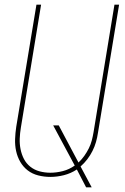

<svg xmlns="http://www.w3.org/2000/svg" viewBox="-20 -755 540 827"><path d="M375 52H351L311 -25Q285 -8 255.5 -0.5Q226 7 197 7Q170 7 144.5 0.5Q119 -6 99.5 -21Q80 -36 67.5 -57.5Q55 -79 49.5 -104Q44 -129 45 -156Q46 -183 50 -209L137 -735H157L70 -206Q66 -182 65 -158.5Q64 -135 68.5 -112.5Q73 -90 83 -70.5Q93 -51 110.5 -37Q128 -23 150.5 -17Q173 -11 197 -11Q223 -11 250.5 -18Q278 -25 302 -42L209 -215H233L318 -55Q332 -68 343 -83.5Q354 -99 362.5 -116Q371 -133 375.5 -150.5Q380 -168 383 -186L473 -735H493L402 -183Q399 -163 393.5 -143.5Q388 -124 378.5 -105Q369 -86 356 -69Q343 -52 327 -38Z"/></svg>

Font: Iosevka Thin Oblique
Style: Regular
Weight: 100
Italic angle: -9°
Monospace: yes
Designer: Belleve Invis
Foundry: Belleve Invis
Version: Version 32.5.0; ttfautohint (v1.8.4)